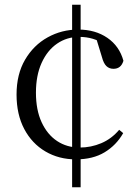

<svg xmlns="http://www.w3.org/2000/svg" viewBox="-20 -740 590 812"><path d="M321 52H285V-720H321ZM316 -584Q263 -584 221.5 -555.5Q180 -527 156 -474Q132 -421 132 -348Q132 -275 156 -223Q180 -171 221.5 -143.5Q263 -116 317 -116Q365 -116 408.5 -134.5Q452 -153 484 -191L501 -177Q472 -126 422.5 -96Q373 -66 301 -66Q229 -66 172 -99.5Q115 -133 82.5 -194.5Q50 -256 50 -340Q50 -426 86 -487.5Q122 -549 181.5 -582Q241 -615 311 -615Q383 -615 434 -580Q485 -545 502 -483Q497 -466 486.5 -457.5Q476 -449 460 -449Q442 -449 430 -460.5Q418 -472 411 -499L385 -584L431 -547Q400 -568 372.5 -576Q345 -584 316 -584Z"/></svg>

Font: Noto Serif TC
Style: Regular
Weight: 400
Designer: Ryoko NISHIZUKA  (kana & ideographs); Frank Grießhammer (Latin, Greek & Cyrillic); Wenlong ZHANG  (bopomofo); Sandoll Co
Foundry: Adobe
Version: Version 2.003-H1;hotconv 1.1.1;makeotfexe 2.6.0